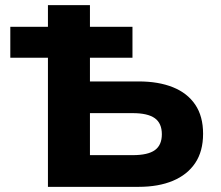

<svg xmlns="http://www.w3.org/2000/svg" viewBox="-20 -725 856 745"><path d="M166 0V-501H20V-621H166V-705H329V-621H494V-501H329V-409H518Q595 -409 651 -386.5Q707 -364 737.5 -319Q768 -274 768 -206Q768 -138 737.5 -92.5Q707 -47 651 -23.5Q595 0 518 0ZM329 -123H495Q554 -123 581 -142.5Q608 -162 608 -204Q608 -247 580.5 -266.5Q553 -286 495 -286H329Z"/></svg>

Font: Nunito Sans 7pt ExtraBold
Style: Regular
Weight: 800
Designer: Vernon Adams
Foundry: Vernon Adams
Version: Version 3.101;gftools[0.9.27]